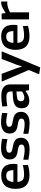

<svg xmlns="http://www.w3.org/2000/svg" viewBox="1466 -2058 812 3785"><g transform="rotate(-90 1872.5 -166.0)"><path d="M310 9Q41 9 41 -265Q41 -405 108.5 -477Q176 -549 307 -549Q534 -549 534 -308Q534 -284 532.5 -265Q531 -246 526 -229H178Q181 -192 190.5 -167Q200 -142 217.5 -126.5Q235 -111 261 -104.5Q287 -98 324 -98Q366 -98 416.5 -104.5Q467 -111 509 -123L514 -22Q469 -8 415 0.5Q361 9 310 9ZM302 -450Q243 -450 213 -416.5Q183 -383 178 -309H411Q409 -385 383.5 -417.5Q358 -450 302 -450Z M819 11Q777 11 726 5Q675 -1 616 -13V-113Q671 -101 719.5 -94Q768 -87 813 -87Q915 -87 915 -149Q915 -183 889.5 -197Q864 -211 816 -219Q784 -224 749.5 -231Q715 -238 686.5 -254.5Q658 -271 639.5 -302Q621 -333 621 -386Q621 -464 679.5 -508Q738 -552 842 -552Q861 -552 880.5 -551Q900 -550 921.5 -547.5Q943 -545 969 -541.5Q995 -538 1027 -532L1023 -426Q969 -438 928 -444Q887 -450 855 -450Q754 -450 754 -389Q754 -354 784 -341.5Q814 -329 870 -320Q909 -314 942 -303.5Q975 -293 999 -274Q1023 -255 1036 -227Q1049 -199 1049 -158Q1049 -77 990 -33Q931 11 819 11Z M1330 11Q1288 11 1237 5Q1186 -1 1127 -13V-113Q1182 -101 1230.5 -94Q1279 -87 1324 -87Q1426 -87 1426 -149Q1426 -183 1400.5 -197Q1375 -211 1327 -219Q1295 -224 1260.5 -231Q1226 -238 1197.5 -254.5Q1169 -271 1150.5 -302Q1132 -333 1132 -386Q1132 -464 1190.5 -508Q1249 -552 1353 -552Q1372 -552 1391.5 -551Q1411 -550 1432.5 -547.5Q1454 -545 1480 -541.5Q1506 -538 1538 -532L1534 -426Q1480 -438 1439 -444Q1398 -450 1366 -450Q1265 -450 1265 -389Q1265 -354 1295 -341.5Q1325 -329 1381 -320Q1420 -314 1453 -303.5Q1486 -293 1510 -274Q1534 -255 1547 -227Q1560 -199 1560 -158Q1560 -77 1501 -33Q1442 11 1330 11Z M1782 5Q1707 5 1668.5 -34Q1630 -73 1630 -145Q1630 -225 1679.5 -266.5Q1729 -308 1835 -316L1962 -325V-343Q1962 -373 1957 -392.5Q1952 -412 1938.5 -424Q1925 -436 1901.5 -441Q1878 -446 1841 -446Q1806 -446 1762 -441.5Q1718 -437 1673 -428L1664 -527Q1776 -547 1865 -547Q1986 -547 2043.5 -503Q2101 -459 2101 -366V0H1987L1974 -67H1966Q1879 5 1782 5ZM1839 -93Q1869 -93 1902 -106Q1935 -119 1962 -138V-249L1877 -241Q1817 -236 1793.5 -218Q1770 -200 1770 -160Q1770 -93 1839 -93Z M2306 200 2305 188 2384 -7 2161 -525V-540H2310L2422 -238L2450 -146H2458L2486 -238L2602 -540H2747V-525L2436 220Z M3051 9Q2782 9 2782 -265Q2782 -405 2849.5 -477Q2917 -549 3048 -549Q3275 -549 3275 -308Q3275 -284 3273.5 -265Q3272 -246 3267 -229H2919Q2922 -192 2931.5 -167Q2941 -142 2958.5 -126.5Q2976 -111 3002 -104.5Q3028 -98 3065 -98Q3107 -98 3157.5 -104.5Q3208 -111 3250 -123L3255 -22Q3210 -8 3156 0.5Q3102 9 3051 9ZM3043 -450Q2984 -450 2954 -416.5Q2924 -383 2919 -309H3152Q3150 -385 3124.5 -417.5Q3099 -450 3043 -450Z M3382 -540H3498L3506 -462H3510Q3556 -493 3602 -517Q3648 -541 3690 -549H3734V-429H3685Q3642 -424 3598.5 -409Q3555 -394 3521 -374V0H3382Z"/></g></svg>

Font: Encode Sans Normal
Style: SemiBold
Weight: 600
Designer: Pablo Impallari, Andres Torresi
Foundry: Pablo Impallari, Andres Torresi
Version: Version 1.000; ttfautohint (v1.00) -l 8 -r 50 -G 200 -x 14 -